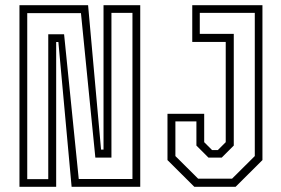

<svg xmlns="http://www.w3.org/2000/svg" viewBox="-20 -720 1082 740"><path d="M55 0V-700H319.5L369.5 -143.5H379V-700H520.5V0H256L205 -558H196.5V0ZM85 -29.5H166V-588H227L283.5 -30H490.5V-670.5H409.5V-112.5H347.5L292 -669.5H85ZM729 0 625.5 -103V-281.5H767V-172L797.5 -141.5H819.5L850 -172V-558.5H721V-700H991.5V-103L888 0ZM743.5 -31.5H874.5L962 -118.5V-670.5H750V-589.5H881V-159L834.5 -112.5H783.5L737 -159V-252H656V-118.5Z"/></svg>

Font: Tourney Condensed Light
Style: Regular
Weight: 300
Width: 3
Designer: Tyler Finck
Foundry: Etcetera Type Co
Version: Version 1.010; ttfautohint (v1.8.3)